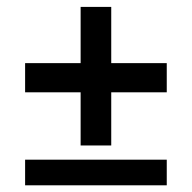

<svg xmlns="http://www.w3.org/2000/svg" viewBox="-20 -582 561 562"><path d="M216 -156.2V-311.8H53.5V-397.2H216V-561.8H305.6V-397.2H468.1V-311.8H305.6V-156.2ZM53.5 -39.6V-114.6H468.1V-39.6Z"/></svg>

Font: Afacad Flux SemiBold
Style: Regular
Weight: 600
Designer: Kristian Moeller
Foundry: Dicotype
Version: Version 1.100